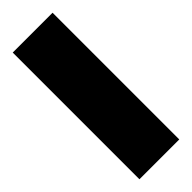

<svg xmlns="http://www.w3.org/2000/svg" viewBox="-235 -585 750 750"><g transform="rotate(-45 140.0 -210.0)"><path d="M30 140V-560H250V140Z"/></g></svg>

Font: Tektur Condensed Black
Style: Regular
Weight: 900
Width: 3
Designer: Adam Jagosz
Foundry: Adam Jagosz
Version: Version 1.005;gftools[0.9.30]